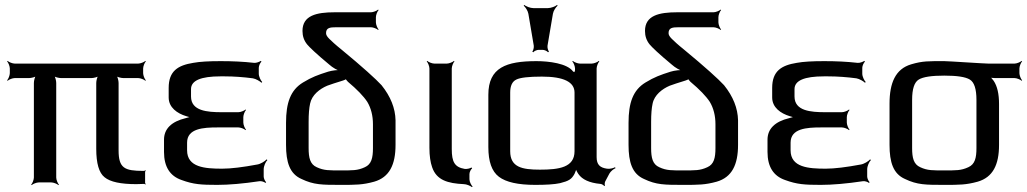

<svg xmlns="http://www.w3.org/2000/svg" viewBox="-20 -743 4183 782"><path d="M463 -131V-405C463 -414 459 -431 454 -436L452 -434C457 -429 474 -425 483 -425H543C552 -425 567 -419 572 -414L574 -416C569 -421 563 -436 563 -445V-464C563 -473 569 -488 574 -493L572 -495C567 -490 552 -484 543 -484H40C31 -484 16 -490 11 -495L9 -493C14 -488 20 -473 20 -464V-445C20 -436 14 -421 9 -416L11 -414C16 -419 31 -425 40 -425H98C107 -425 124 -429 129 -434L127 -436C122 -431 118 -414 118 -405V-20C118 -11 112 4 107 9L109 11C114 6 129 0 138 0H189C198 0 213 6 218 11L220 9C215 4 209 -11 209 -20V-405C209 -414 205 -431 200 -436L198 -434C203 -429 220 -425 229 -425H352C361 -425 378 -429 383 -434L381 -436C376 -431 372 -414 372 -405V-137C372 -78 383 -39 406 -21C429 -2 472 7 535 7C541 7 559 6 568 6C570 6 570 8 571 9L574 6C573 6 571 4 571 3V-44C571 -45 573 -46 574 -47L571 -50C570 -49 569 -47 568 -47H564C487 -47 463 -58 463 -131Z M742 -131V-162C742 -220 808 -224 866 -224H951C960 -224 975 -218 980 -213L982 -215C977 -220 971 -235 971 -244V-266C971 -275 977 -290 982 -295L980 -297C975 -292 960 -286 951 -286H883C824 -286 758 -291 758 -350V-380C758 -415 798 -432 878 -432H894C933 -432 972 -429 1010 -424C1022 -422 1039 -412 1045 -406L1048 -409C1042 -415 1034 -431 1034 -443V-467C1034 -475 1040 -488 1045 -492L1042 -495C1037 -491 1023 -486 1015 -487C971 -492 926 -494 879 -494C831 -494 794 -492 767 -487C705 -477 667 -454 667 -385V-346C667 -305 702 -281 738 -270C746 -268 756 -264 762 -264V-268C756 -268 745 -264 737 -262C678 -248 648 -218 648 -174V-124C648 -63 673 -26 719 -10C768 8 799 10 865 10C912 10 970 5 1037 -5C1045 -6 1057 -2 1061 2L1064 -1C1059 -5 1054 -17 1054 -24V-53C1054 -67 1062 -84 1069 -91L1066 -94C1059 -86 1041 -75 1028 -73C969 -62 921 -56 885 -56C815 -56 742 -61 742 -131Z M1349 -632H1491C1500 -632 1515 -626 1520 -621L1522 -623C1517 -628 1511 -643 1511 -652V-673C1511 -682 1517 -697 1522 -702L1520 -704C1515 -699 1500 -693 1491 -693H1343C1269 -693 1212 -680 1212 -617C1212 -596 1218 -578 1231 -562C1240 -551 1269 -523 1321 -480C1334 -468 1356 -455 1369 -453L1370 -457C1357 -459 1332 -456 1316 -451C1275 -438 1250 -429 1214 -407C1163 -376 1145 -324 1145 -243V-153C1145 -82 1160 -35 1208 -14C1258 10 1292 10 1368 10C1429 10 1457 10 1504 -3C1566 -21 1591 -72 1591 -153V-253C1590 -302 1571 -350 1534 -396C1511 -421 1457 -470 1371 -541C1346 -561 1330 -576 1321 -585C1312 -594 1308 -601 1308 -608C1308 -630 1324 -632 1349 -632ZM1499 -140C1499 -100 1493 -74 1466 -62C1436 -48 1415 -49 1368 -49C1321 -49 1300 -48 1270 -62C1243 -74 1237 -100 1237 -140V-247C1237 -278 1239 -303 1243 -321C1250 -356 1282 -381 1313 -394C1326 -399 1348 -406 1377 -415C1381 -416 1391 -420 1391 -423L1387 -424C1387 -421 1394 -413 1397 -410C1434 -379 1461 -351 1476 -328C1491 -303 1499 -272 1499 -237V-140Z M1820 -136V-464C1820 -473 1826 -488 1831 -493L1829 -495C1824 -490 1809 -484 1800 -484H1749C1740 -484 1725 -490 1720 -495L1718 -493C1723 -488 1729 -473 1729 -464V-141C1729 -108 1733 -82 1740 -62C1758 -9 1804 4 1869 7C1880 7 1896 14 1902 19L1905 17C1899 11 1892 -3 1892 -13V-34C1892 -42 1898 -54 1903 -57L1900 -61C1896 -57 1881 -54 1873 -55C1832 -62 1820 -83 1820 -136Z M2410 -103V-464C2410 -473 2416 -488 2421 -493L2419 -495C2414 -490 2399 -484 2390 -484H2342C2333 -484 2318 -490 2313 -495L2311 -493C2316 -488 2322 -473 2322 -464V-457C2322 -454 2318 -448 2319 -446L2322 -447C2322 -449 2316 -450 2314 -452C2290 -485 2215 -494 2165 -494C2042 -494 1969 -468 1969 -357V-144C1969 -85 1983 -45 2012 -23C2041 -1 2090 10 2160 10C2204 10 2238 8 2261 3C2297 -6 2308 -13 2320 -35C2324 -43 2328 -54 2328 -61L2324 -60C2324 -54 2331 -41 2336 -34C2351 -12 2381 2 2425 6C2430 6 2439 11 2441 15L2444 13C2442 9 2443 0 2445 -4L2462 -36C2467 -45 2479 -55 2487 -58L2485 -62C2478 -58 2463 -54 2452 -56C2424 -60 2410 -72 2410 -103ZM2179 -52C2106 -52 2058 -62 2058 -127V-366C2058 -393 2066 -411 2083 -419C2099 -427 2134 -431 2187 -431C2276 -431 2320 -409 2320 -366V-127C2320 -61 2257 -52 2179 -52ZM2210 -557 2232 -687C2234 -699 2244 -714 2251 -720L2249 -723C2242 -717 2224 -710 2212 -710H2152C2140 -710 2122 -717 2115 -723L2113 -720C2120 -714 2130 -699 2132 -687L2154 -557C2155 -549 2152 -537 2148 -533L2152 -530C2155 -535 2167 -540 2174 -540H2190C2197 -540 2209 -535 2212 -530L2216 -533C2212 -537 2209 -549 2210 -557Z M2744 -632H2886C2895 -632 2910 -626 2915 -621L2917 -623C2912 -628 2906 -643 2906 -652V-673C2906 -682 2912 -697 2917 -702L2915 -704C2910 -699 2895 -693 2886 -693H2738C2664 -693 2607 -680 2607 -617C2607 -596 2613 -578 2626 -562C2635 -551 2664 -523 2716 -480C2729 -468 2751 -455 2764 -453L2765 -457C2752 -459 2727 -456 2711 -451C2670 -438 2645 -429 2609 -407C2558 -376 2540 -324 2540 -243V-153C2540 -82 2555 -35 2603 -14C2653 10 2687 10 2763 10C2824 10 2852 10 2899 -3C2961 -21 2986 -72 2986 -153V-253C2985 -302 2966 -350 2929 -396C2906 -421 2852 -470 2766 -541C2741 -561 2725 -576 2716 -585C2707 -594 2703 -601 2703 -608C2703 -630 2719 -632 2744 -632ZM2894 -140C2894 -100 2888 -74 2861 -62C2831 -48 2810 -49 2763 -49C2716 -49 2695 -48 2665 -62C2638 -74 2632 -100 2632 -140V-247C2632 -278 2634 -303 2638 -321C2645 -356 2677 -381 2708 -394C2721 -399 2743 -406 2772 -415C2776 -416 2786 -420 2786 -423L2782 -424C2782 -421 2789 -413 2792 -410C2829 -379 2856 -351 2871 -328C2886 -303 2894 -272 2894 -237V-140Z M3200 -131V-162C3200 -220 3266 -224 3324 -224H3409C3418 -224 3433 -218 3438 -213L3440 -215C3435 -220 3429 -235 3429 -244V-266C3429 -275 3435 -290 3440 -295L3438 -297C3433 -292 3418 -286 3409 -286H3341C3282 -286 3216 -291 3216 -350V-380C3216 -415 3256 -432 3336 -432H3352C3391 -432 3430 -429 3468 -424C3480 -422 3497 -412 3503 -406L3506 -409C3500 -415 3492 -431 3492 -443V-467C3492 -475 3498 -488 3503 -492L3500 -495C3495 -491 3481 -486 3473 -487C3429 -492 3384 -494 3337 -494C3289 -494 3252 -492 3225 -487C3163 -477 3125 -454 3125 -385V-346C3125 -305 3160 -281 3196 -270C3204 -268 3214 -264 3220 -264V-268C3214 -268 3203 -264 3195 -262C3136 -248 3106 -218 3106 -174V-124C3106 -63 3131 -26 3177 -10C3226 8 3257 10 3323 10C3370 10 3428 5 3495 -5C3503 -6 3515 -2 3519 2L3522 -1C3517 -5 3512 -17 3512 -24V-53C3512 -67 3520 -84 3527 -91L3524 -94C3517 -86 3499 -75 3486 -73C3427 -62 3379 -56 3343 -56C3273 -56 3200 -61 3200 -131Z M3826 -494C3763 -494 3738 -495 3691 -481C3627 -462 3603 -405 3603 -321V-153C3603 -82 3618 -35 3666 -14C3716 10 3750 10 3826 10C3887 10 3915 10 3962 -3C4024 -21 4049 -72 4049 -153V-319C4049 -360 4042 -392 4027 -414C4022 -421 4015 -429 4010 -432L4008 -429C4013 -426 4025 -425 4033 -425H4112C4121 -425 4136 -419 4141 -414L4143 -416C4138 -421 4132 -436 4132 -445V-464C4132 -473 4138 -488 4143 -493L4141 -495C4136 -490 4121 -484 4112 -484H4005C3988 -484 3844 -494 3826 -494ZM3957 -140C3957 -100 3951 -74 3924 -62C3894 -48 3873 -49 3826 -49C3779 -49 3758 -48 3728 -62C3701 -74 3695 -100 3695 -140V-336C3695 -381 3704 -408 3722 -419C3740 -430 3775 -435 3826 -435C3877 -435 3912 -430 3930 -419C3948 -408 3957 -381 3957 -336V-140Z"/></svg>

Font: Gamestation Storm
Style: Regular
Weight: 400
Designer: Jonas Hecksher
Foundry: Jonas Hecksher, Playtypeª, e-types AS
Version: Version 1.003